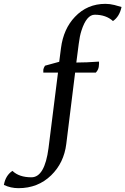

<svg xmlns="http://www.w3.org/2000/svg" viewBox="-35 -819 658 1008"><path d="M484.4 -478.5Q484.4 -455.1 468.3 -438H359.4L313 -63.5Q300.8 36.1 233.4 101.6Q164.1 168.9 62 168.9Q21.5 168.9 -14.6 151.9Q-5.9 102.1 30.3 78.1Q65.4 111.8 129.9 111.8Q199.7 111.8 219.7 -41.5L269.5 -438H192.4V-453.1Q193.8 -462.4 201.2 -474.1L275.9 -494.6L285.2 -566.9Q298.3 -667.5 358.4 -730.5Q422.9 -798.8 518.6 -798.8Q541.5 -798.8 565.9 -792.7Q590.3 -786.6 603 -782.2Q592.3 -731.9 558.1 -708.5Q521.5 -741.7 462.4 -741.7Q419.4 -741.7 392.6 -658.2Q383.3 -629.4 378.4 -588.9L365.7 -490.7Q417.5 -490.7 484.4 -495.6Q484.9 -493.2 484.9 -490.7V-485.4Q484.9 -482.4 484.4 -478.5Z"/></svg>

Font: Trykker
Style: Regular
Weight: 400
Designer: Magnus Gaarde
Foundry: Magnus Gaarde
Version: Version 1.001